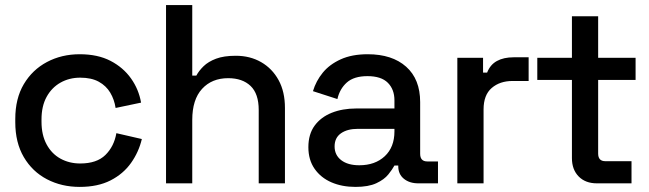

<svg xmlns="http://www.w3.org/2000/svg" viewBox="-20 -720 2549 754"><path d="M40 -240V-253Q40 -333 73.5 -389.5Q107 -446 164.5 -476.5Q222 -507 293 -507Q364 -507 414 -481Q464 -455 494.5 -412Q525 -369 534 -317L434 -296Q429 -329 413 -356Q397 -383 368 -399Q339 -415 295 -415Q252 -415 217.5 -395.5Q183 -376 163 -339.5Q143 -303 143 -251V-242Q143 -190 163 -153Q183 -116 217.5 -97Q252 -78 295 -78Q360 -78 394 -111.5Q428 -145 437 -197L537 -174Q525 -123 494.5 -80Q464 -37 414 -11.5Q364 14 293 14Q222 14 164.5 -16Q107 -46 73.5 -103Q40 -160 40 -240Z M632 0V-700H735V-423H751Q761 -442 779.5 -460Q798 -478 828.5 -489.5Q859 -501 906 -501Q962 -501 1005.5 -476Q1049 -451 1074 -405.5Q1099 -360 1099 -296V0H996V-288Q996 -352 964 -382.5Q932 -413 876 -413Q812 -413 773.5 -371Q735 -329 735 -249V0Z M1191 -142Q1191 -193 1215.5 -226.5Q1240 -260 1282.5 -277Q1325 -294 1379 -294H1529V-326Q1529 -369 1503 -395Q1477 -421 1423 -421Q1370 -421 1342 -396Q1314 -371 1305 -331L1209 -362Q1221 -402 1247.5 -434.5Q1274 -467 1318 -487Q1362 -507 1424 -507Q1520 -507 1575 -458Q1630 -409 1630 -319V-116Q1630 -86 1658 -86H1700V0H1623Q1588 0 1566 -18Q1544 -36 1544 -67V-70H1529Q1521 -55 1505 -35Q1489 -15 1458 -0.5Q1427 14 1376 14Q1323 14 1281.5 -4Q1240 -22 1215.5 -57Q1191 -92 1191 -142ZM1529 -204V-214H1385Q1344 -214 1319 -196.5Q1294 -179 1294 -145Q1294 -111 1320 -91Q1346 -71 1391 -71Q1453 -71 1491 -106.5Q1529 -142 1529 -204Z M1776 0V-493H1877V-435H1893Q1905 -466 1931.5 -480.5Q1958 -495 1997 -495H2056V-402H1993Q1943 -402 1911 -374.5Q1879 -347 1879 -290V0Z M2324 0Q2279 0 2252.5 -27Q2226 -54 2226 -99V-406H2090V-493H2226V-656H2329V-493H2476V-406H2329V-117Q2329 -87 2357 -87H2460V0Z"/></svg>

Font: Space Grotesk Frontify Medium
Style: Regular
Weight: 500
Designer: Florian Karsten
Version: Version 2.000